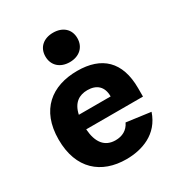

<svg xmlns="http://www.w3.org/2000/svg" viewBox="-190 -933 1000 1072"><g transform="rotate(-30 310.0 -396.5)"><path d="M39 -272C39 -82.5 152.5 12 313 12C413 12 525 -24.5 566 -147.5L410.5 -168.5C391.5 -127.5 355.5 -110 313.5 -110C244 -110 207 -158 201 -245H567V-299.5C567 -471 477 -553 320 -553C156.5 -553 39 -464 39 -272ZM310 -615.5C371.5 -615.5 413 -653 413 -711C413 -769 371.5 -805 310 -805C248.5 -805 207 -769 207 -711C207 -653 248.5 -615.5 310 -615.5ZM206 -336C221 -406.5 263.5 -431.5 315.5 -431.5C374 -431.5 411 -400 411 -337.5V-336Z"/></g></svg>

Font: Monaspace Neon ExtraBold
Style: Regular
Weight: 800
Designer: Riley Cran & the Lettermatic Team
Foundry: Lettermatic
Version: Version 1.200 (Monaspace Neon)